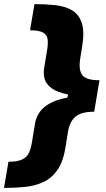

<svg xmlns="http://www.w3.org/2000/svg" viewBox="-71 -754 516 935"><path d="M96.9 -734Q151.3 -734 198.3 -728.9Q245.4 -723.7 278.8 -704.5Q312.1 -685.4 326.5 -644.5Q340.9 -603.7 329.9 -532.3L319.2 -465.6Q311.1 -411.9 330.4 -387.6Q349.8 -363.3 411.9 -363.3H413.4L387.8 -209.9H386.4Q324.9 -209.9 296.2 -185.5Q267.4 -161.2 259.2 -107.6L248.6 -40.5Q237.6 30.9 209.9 71.7Q182.2 112.6 141.9 131.7Q101.6 150.9 52.2 156.1Q2.8 161.2 -51.5 161.2L-29.8 33.7Q12.4 33.7 35.3 23.4Q58.2 13.1 68.7 -7.6Q79.2 -28.4 84.5 -60.7L99.4 -151.6Q103.7 -178.6 119 -203.5Q134.2 -228.3 167.1 -248Q199.9 -267.8 257.5 -278.8L260.3 -294Q206 -305 179.7 -324.8Q153.4 -344.5 146.5 -369.3Q139.6 -394.2 143.8 -421.2L158.7 -512.1Q164.1 -544 160.5 -565Q157 -585.9 137.3 -596.2Q117.5 -606.5 75.3 -606.5Z"/></svg>

Font: Inter UI Extra Bold
Style: Italic
Weight: 800
Italic angle: 9.39999°
Designer: Rasmus Andersson
Foundry: rsms
Version: 3.2;8d6f07862